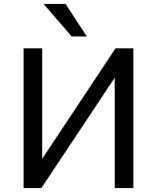

<svg xmlns="http://www.w3.org/2000/svg" viewBox="-20 -949 793 969"><path d="M99 0V-705H193V-143H190L563 -705H653V0H559V-563H563L189 0ZM342 -765 200 -929H311L418 -765Z"/></svg>

Font: Nunito Sans 7pt SemiCondensed Medium
Style: Regular
Weight: 500
Width: 4
Designer: Vernon Adams
Foundry: Vernon Adams
Version: Version 3.101;gftools[0.9.27]